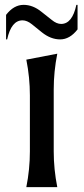

<svg xmlns="http://www.w3.org/2000/svg" viewBox="-20 -767 343 787"><path d="M87.9 0Q102.5 -73.2 102.5 -146.5V-376Q102.5 -449.2 87.9 -522.5L214.8 -546.9Q200.2 -473.6 200.2 -400.4V-146.5Q200.2 -73.2 214.8 0ZM4.9 -706.1Q36.6 -747.1 76.7 -747.1Q115.2 -747.1 150.4 -718.3L191.9 -685.5Q211.9 -668.9 230.5 -668.9Q276.4 -668.9 293 -747.1H297.9V-646.5Q266.1 -605.5 226.6 -605.5Q188 -605.5 151.9 -634.3L110.8 -667.5Q90.8 -683.6 72.3 -683.6Q26.4 -683.6 9.3 -605.5H4.9Z"/></svg>

Font: Classica
Style: Book
Weight: 400
Version: Version 1.001